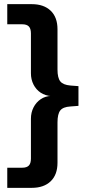

<svg xmlns="http://www.w3.org/2000/svg" viewBox="-20 -725 440 925"><path d="M15 180V83H87Q109 83 119 72.5Q129 62 129 39V-153Q129 -183 141.5 -207.5Q154 -232 176 -247Q198 -262 227 -263V-262Q198 -264 176 -278.5Q154 -293 141.5 -317.5Q129 -342 129 -372V-564Q129 -587 119 -597.5Q109 -608 87 -608H15V-705H133Q191 -705 224 -673.5Q257 -642 257 -584V-390Q257 -350 270.5 -333Q284 -316 319 -313L358 -310V-215L319 -212Q284 -210 270.5 -193Q257 -176 257 -135V59Q257 117 224 148.5Q191 180 133 180Z"/></svg>

Font: Nunito Sans 10pt
Style: Bold
Weight: 700
Designer: Vernon Adams
Foundry: Vernon Adams
Version: Version 3.101;gftools[0.9.27]